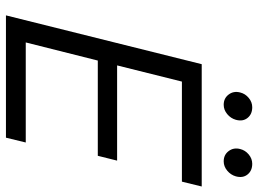

<svg xmlns="http://www.w3.org/2000/svg" viewBox="-134 -756 889 662"><g transform="rotate(90 311.0 -424.5)"><path d="M454.2 0H32.5L200.8 -675H622.5L605.8 -606.7H260.8L205 -383.3H533.3L516.7 -316.7H188.3L125.8 -68.3H470.8ZM535.8 -750.8Q513.3 -750.8 500.4 -767.9Q487.5 -785 493.3 -807.5Q497.5 -825 512.1 -837.1Q526.7 -849.2 544.2 -849.2Q568.3 -849.2 581.2 -832.9Q594.2 -816.7 587.5 -792.5Q582.5 -775 567.9 -762.9Q553.3 -750.8 535.8 -750.8ZM340.8 -750.8Q318.3 -750.8 305.4 -767.9Q292.5 -785 298.3 -807.5Q302.5 -825 317.1 -837.1Q331.7 -849.2 349.2 -849.2Q373.3 -849.2 386.2 -832.9Q399.2 -816.7 392.5 -792.5Q387.5 -775 372.9 -762.9Q358.3 -750.8 340.8 -750.8Z"/></g></svg>

Font: Funnel Sans Light
Style: Italic
Weight: 300
Italic angle: -14.036°
Designer: NORD ID, Kristian Moeller
Foundry: Dicotype
Version: Version 1.000